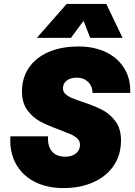

<svg xmlns="http://www.w3.org/2000/svg" viewBox="-20 -947 690 979"><path d="M33 -252H225Q222 -203 244.5 -175.5Q267 -148 315 -148Q347 -148 367.5 -165Q388 -182 388 -209Q388 -227 375 -240Q362 -253 341.5 -262Q321 -271 284 -285Q224 -307 186 -327Q148 -347 120 -384.5Q92 -422 92 -481Q92 -549 127 -601Q162 -653 227 -681.5Q292 -710 381 -710Q460 -710 520.5 -681Q581 -652 614 -598Q647 -544 644 -473H452Q451 -509 428.5 -530Q406 -551 371 -551Q340 -551 320.5 -536.5Q301 -522 301 -496Q301 -480 313.5 -468Q326 -456 346 -447.5Q366 -439 402 -427Q462 -407 501 -387Q540 -367 568.5 -329Q597 -291 597 -231Q597 -157 559.5 -102Q522 -47 455.5 -17.5Q389 12 304 12Q218 12 155 -21Q92 -54 60 -113.5Q28 -173 33 -252ZM320 -927H522L605 -754H440L406 -841L342 -754H168Z"/></svg>

Font: Azeret Mono ExtraBold
Style: Italic
Weight: 800
Italic angle: -12°
Designer: Martin Vácha
Foundry: Displaay
Version: Version 1.000; Glyphs 3.0.3, build 3074